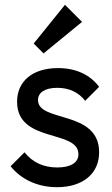

<svg xmlns="http://www.w3.org/2000/svg" viewBox="-20 -768 467 798"><path d="M161 -546 321 -677 250 -748 120 -587ZM217 10C324 10 392 -46 392 -135C392 -312 138 -258 138 -352C138 -383 166 -403 218 -403C268 -403 307 -384 334 -349L392 -407C354 -458 295 -485 221 -485C116 -485 51 -431 51 -345C51 -172 306 -231 306 -127C306 -92 274 -72 218 -72C162 -72 116 -92 82 -135L24 -77C68 -22 137 10 217 10Z"/></svg>

Font: Outfit
Style: Regular
Weight: 400
Designer: Rodrigo Fuenzalida
Foundry: fragTYPE
Version: Version 1.100;gftools[0.9.27]